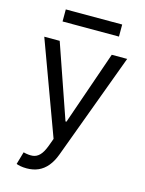

<svg xmlns="http://www.w3.org/2000/svg" viewBox="-136 -808 828 1093"><g transform="rotate(15 278.5 -261.0)"><path d="M130.7 204.5Q109.4 204.5 92.7 201.2Q76 197.8 69.6 194.6L90.9 120.7Q121.4 128.6 144.9 126.4Q168.3 124.3 186.6 105.6Q204.9 87 220.2 45.5L235.8 2.8L34.1 -545.5H125L275.6 -110.8H281.2L431.8 -545.5H522.7L291.2 79.5Q275.6 121.8 252.5 149.7Q229.4 177.6 199 191.1Q168.7 204.5 130.7 204.5ZM444.6 -727.3V-656.2H112.2V-727.3Z"/></g></svg>

Font: InterMG
Style: Regular
Weight: 400
Designer: Rasmus Andersson
Foundry: rsms
Version: Version 3.019;December 26, 2023;FontCreator 15.0.0.2955 64-b